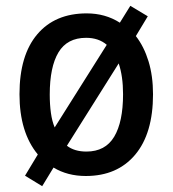

<svg xmlns="http://www.w3.org/2000/svg" viewBox="-20 -595 594 660"><path d="M506 -271Q506 -136 444.5 -63Q383 10 275 10Q212 10 164 -19L125 45L66 9L110 -64Q47 -140 47 -271Q47 -405 108 -477Q169 -549 278 -549Q342 -549 392 -517L428 -575L488 -539L447 -471Q475 -435 490.5 -384.5Q506 -334 506 -271ZM151 -270Q151 -236 155 -207Q159 -178 168 -157L347 -441Q319 -465 276 -465Q211 -465 181 -415Q151 -365 151 -270ZM403 -271Q403 -333 388 -377L210 -94Q236 -74 277 -74Q342 -74 372.5 -125Q403 -176 403 -271Z"/></svg>

Font: Noto Sans Ethiopic SemiCondensed Medium
Style: Regular
Weight: 500
Width: 4
Designer: Monotype Design Team
Foundry: Monotype Imaging Inc.
Version: Version 2.102; ttfautohint (v1.8.4.7-5d5b)